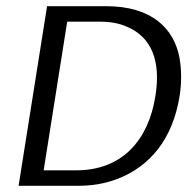

<svg xmlns="http://www.w3.org/2000/svg" viewBox="-20 -600 605 620"><path d="M40 0H231C275 0 314 -6 353 -20C466 -61 538 -153 560 -290C567 -335 566 -375 560 -411C543 -508 470 -580 323 -580H132ZM121 -50 197 -530H302C335 -530 365 -525 389 -514C469 -481 500 -404 482 -291C460 -149 376 -50 226 -50Z"/></svg>

Font: Charger Sport
Style: DfExtObl
Weight: 400
Designer: Jasper
Foundry: Cannot Into Space Fonts
Version: Version 1.1